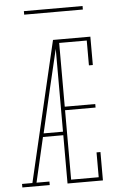

<svg xmlns="http://www.w3.org/2000/svg" viewBox="-60 -936 619 978"><g transform="rotate(-5 250.0 -447.0)"><path d="M14 0V-18H67L235 -735H256Q241 -674 227 -612.5Q213 -551 198 -490L146 -265H245V-247H141L88 -18H154V0ZM245 0V-735H426V-590H406V-717H265V-391H421V-373H265V-18H406V-145H426V0ZM100 -876V-894H400V-876Z"/></g></svg>

Font: Iosevka Slab Thin
Style: Regular
Weight: 100
Monospace: yes
Designer: Belleve Invis
Foundry: Belleve Invis
Version: Version 11.1.0; ttfautohint (v1.8.3)